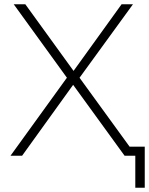

<svg xmlns="http://www.w3.org/2000/svg" viewBox="-20 -725 696 894"><path d="M610 149V0H569V-42H654V149ZM29 0 295 -368 296 -357 44 -705H98L326 -390H319L546 -705H599L346 -357V-369L614 0H560L314 -339H327L83 0Z"/></svg>

Font: Nunito Sans 10pt ExtraLight
Style: Regular
Weight: 250
Designer: Vernon Adams
Foundry: Vernon Adams
Version: Version 3.101;gftools[0.9.27]